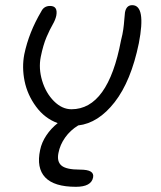

<svg xmlns="http://www.w3.org/2000/svg" viewBox="-20 -492 619 736"><path d="M271 224.1Q187.5 224.1 153.3 188Q119.1 151.9 133.8 83Q139.6 54.2 157.5 27.3Q175.3 0.5 201.2 -20Q151.4 -38.1 118.2 -83.3Q85 -128.4 74.2 -181.4Q63.5 -234.4 73.2 -284.2Q90.8 -368.2 138.2 -448.2Q148.4 -469.2 171.9 -469.2Q202.6 -469.2 195.8 -432.1Q192.4 -416 181.9 -397.9Q171.4 -379.9 158.4 -349.9Q145.5 -319.8 136.2 -273.9Q127.4 -229.5 141.6 -182.4Q155.8 -135.3 186.8 -104.2Q217.8 -73.2 253.9 -73.2Q394 -73.2 443.8 -336.9Q450.2 -361.8 452.6 -379.6Q455.1 -397.5 456.3 -414.8Q457.5 -432.1 459 -443.8Q463.9 -472.2 486.8 -472.2Q540.5 -472.2 512.2 -326.2Q482.4 -181.2 419.7 -100.6Q356.9 -20 279.8 -11.2Q249.5 7.3 229.7 35.2Q210 63 204.1 94.2Q197.3 127 215.6 142.6Q233.9 158.2 286.1 158.2Q315.9 158.2 327.9 165.8Q339.8 173.3 336.9 188Q330.1 224.1 271 224.1Z"/></svg>

Font: Shantell Sans Irregular
Style: Italic
Weight: 300
Italic angle: -11.31°
Designer: Stephen Nixon, Anya Danilova, Shantell Martin
Foundry: Arrow Type
Version: Version 1.006;[9816181b4]